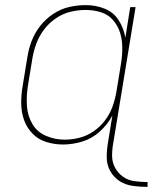

<svg xmlns="http://www.w3.org/2000/svg" viewBox="-20 -558 616 752"><path d="M558 174V155Q532 155 506.5 151.5Q481 148 461.5 134Q442 120 430.5 98.5Q419 77 419 51.5Q419 26 424 0L511 -530H490L471 -410Q465 -447 445 -478.5Q425 -510 390 -524Q355 -538 316 -538Q283 -538 250.5 -530.5Q218 -523 188.5 -503.5Q159 -484 137.5 -456.5Q116 -429 104 -397.5Q92 -366 87 -333L69 -223Q63 -189 63 -155Q63 -121 73.5 -90Q84 -59 106.5 -35.5Q129 -12 161 -2Q193 8 227 8Q264 8 302 -3.5Q340 -15 370.5 -42.5Q401 -70 420 -105L403 0Q398 29 398 58Q398 87 411.5 111.5Q425 136 448 151Q471 166 499.5 170Q528 174 558 174ZM233 -11Q195 -11 160 -26Q125 -41 106.5 -73Q88 -105 85.5 -143Q83 -181 89 -220L107 -330Q112 -360 123 -389Q134 -418 153.5 -443.5Q173 -469 200 -487Q227 -505 256.5 -512Q286 -519 316 -519Q347 -519 375.5 -510Q404 -501 423 -479Q442 -457 450.5 -429Q459 -401 459 -370.5Q459 -340 454 -309L436 -199Q431 -170 421 -141.5Q411 -113 392 -87.5Q373 -62 347 -44Q321 -26 291.5 -18.5Q262 -11 233 -11Z"/></svg>

Font: Iosevka Sparkle Thin
Style: Italic
Weight: 100
Italic angle: -9°
Designer: Belleve Invis
Foundry: Belleve Invis
Version: Version 4.5.0; ttfautohint (v1.8.3)